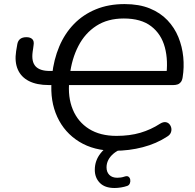

<svg xmlns="http://www.w3.org/2000/svg" viewBox="-20 -734 963 946"><path d="M543.6 8.9Q442.8 8.9 370.4 -35.7Q297.9 -80.4 262.2 -158Q226.4 -235.5 234.2 -334.9L247.3 -314.9H220.7Q161.2 -314.9 122.4 -334.7Q83.7 -354.5 67.6 -392Q51.4 -429.6 59.4 -481.6L65.5 -517.5Q72.2 -550.8 110.2 -550.8Q129.1 -550.8 139 -541.3Q148.9 -531.7 145.5 -511.7Q144.5 -504.7 143.4 -495.8Q142.4 -487 140.9 -479Q134.2 -430.2 155.2 -407.3Q176.3 -384.4 224.9 -384.4H253.2L236.6 -364.3Q245 -441.1 272 -505Q299 -568.9 344.4 -615.7Q389.9 -662.5 452.6 -688.2Q515.2 -713.9 594 -713.9Q665.1 -713.9 717.7 -692.6Q770.2 -671.2 805.1 -634.3Q840 -597.5 859 -550.8Q877.9 -504.1 882.9 -453.3Q887.9 -402.5 879.9 -353.2Q877.5 -337.5 870.7 -329.2Q863.9 -320.8 854.4 -317.9Q844.8 -314.9 834 -314.9H304.4L321.4 -335.4Q313.3 -255.8 338.6 -194.5Q363.9 -133.2 418.7 -98.8Q473.5 -64.5 553.9 -64.5Q619.5 -64.5 671.7 -79.9Q723.9 -95.3 769 -124.7Q783.7 -133.6 795.4 -132.2Q807.1 -130.8 814.4 -122.5Q821.8 -114.3 824 -103.1Q826.2 -91.9 821.6 -80.4Q817 -69 803.8 -61.1Q750.8 -26.2 683.5 -8.7Q616.2 8.9 543.6 8.9ZM589.9 -642.9Q510.8 -642.9 454.9 -606.8Q398.9 -570.7 366.2 -507.4Q333.4 -444.1 323.9 -363.4L311.2 -384.4H822.7L797.9 -352Q809.9 -434.8 792.3 -500.5Q774.8 -566.2 725 -604.5Q675.2 -642.9 589.9 -642.9ZM544.6 192.3Q496.4 192.3 471.8 166.9Q447.1 141.5 447.1 103Q447.1 57.1 475.6 21.2Q504.1 -14.8 553.3 -36.2L578.8 0Q554.6 9.6 538.3 23.7Q522 37.8 513.5 54.6Q504.9 71.5 504.9 90.5Q504.9 113.7 518.7 127.7Q532.4 141.8 558 141.8Q566.6 141.8 575.4 140.5Q584.2 139.3 594.7 135.7Q607 131.8 613.6 136.9Q620.3 142.1 621.8 151.7Q623.3 161.2 619.6 169.9Q616 178.5 607.2 181.9Q593.2 186.9 576.1 189.6Q558.9 192.3 544.6 192.3Z"/></svg>

Font: Nunito ExtraLight
Style: Italic
Weight: 200
Italic angle: -9°
Designer: Vernon Adams
Foundry: Vernon Adams
Version: Version 3.602